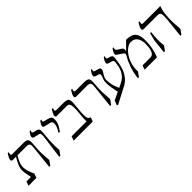

<svg xmlns="http://www.w3.org/2000/svg" viewBox="226 -1731 2973 2973"><g transform="rotate(-45 1712.0 -245.0)"><path d="M-10 0 15 -70H114Q105 -111 97 -154.5Q89 -198 88 -233Q87 -290 113.5 -346.5Q140 -403 171 -455H99Q89 -455 80.5 -460.5Q72 -466 72 -481Q72 -502 87.5 -531.5Q103 -561 119 -585H142Q127 -545 135 -535Q143 -525 160 -525H405Q458 -525 479 -508.5Q500 -492 500 -440Q500 -419 497 -390Q493 -350 491 -314.5Q489 -279 489 -245Q489 -193 492.5 -146.5Q496 -100 500 -55L447 20H424L464 -358Q465 -368 465.5 -376.5Q466 -385 466 -392Q466 -429 450 -442Q434 -455 390 -455H203Q172 -403 152 -356.5Q132 -310 132 -261Q132 -224 147 -173.5Q162 -123 188 -70L163 0Z M625 -535 691 -518Q715 -512 725.5 -495Q736 -478 731 -425Q722 -338 718 -273Q714 -208 714.5 -156.5Q715 -105 720 -55L667 20H644L696 -378Q700 -407 695 -425.5Q690 -444 668 -450L584 -470Q573 -473 564.5 -480.5Q556 -488 556 -501Q556 -522 570 -544Q584 -566 598 -585H621Q609 -561 612 -549.5Q615 -538 625 -535Z M868 -537 944 -517Q968 -511 986 -496.5Q1004 -482 1004 -444Q1004 -384 980.5 -336.5Q957 -289 921 -244L898 -254Q922 -288 938.5 -325.5Q955 -363 955 -400Q955 -423 946 -435Q937 -447 911 -453L818 -475Q807 -478 798.5 -483Q790 -488 790 -501Q790 -522 804 -544Q818 -566 832 -585H855Q843 -561 847 -551.5Q851 -542 868 -537Z M1385 -390Q1375 -293 1371 -231.5Q1367 -170 1370.5 -136Q1374 -102 1386.5 -88Q1399 -74 1422 -70L1397 0H978L1004 -70H1332Q1328 -108 1331.5 -151.5Q1335 -195 1339 -233Q1347 -308 1346.5 -352.5Q1346 -397 1338 -419Q1330 -441 1315 -448Q1300 -455 1277 -455H1065Q1055 -455 1046.5 -460.5Q1038 -466 1038 -481Q1038 -502 1053.5 -531.5Q1069 -561 1085 -585H1108Q1093 -545 1101 -535Q1109 -525 1126 -525H1283Q1330 -525 1354 -513.5Q1378 -502 1384.5 -472.5Q1391 -443 1385 -390Z M1757 20 1797 -358Q1803 -415 1789.5 -435Q1776 -455 1723 -455H1487Q1477 -455 1468.5 -460.5Q1460 -466 1460 -481Q1460 -502 1475.5 -531.5Q1491 -561 1507 -585H1530Q1515 -545 1523 -535Q1531 -525 1548 -525H1738Q1780 -525 1802 -514.5Q1824 -504 1830 -475Q1836 -446 1830 -390Q1820 -289 1823 -209Q1826 -129 1833 -55L1780 20Z M2000 -303Q2000 -262 2010.5 -207.5Q2021 -153 2055 -79L2115 -108Q2171 -135 2205 -170Q2239 -205 2256.5 -244.5Q2274 -284 2282 -324.5Q2290 -365 2294 -403Q2297 -440 2268 -449L2208 -466Q2197 -470 2188.5 -475.5Q2180 -481 2180 -494Q2180 -515 2194 -540.5Q2208 -566 2222 -585H2245Q2233 -561 2236 -548Q2239 -535 2249 -532L2287 -521Q2310 -515 2324.5 -503Q2339 -491 2336 -460Q2331 -415 2322 -358Q2313 -301 2291.5 -242Q2270 -183 2229.5 -130.5Q2189 -78 2122 -43L1857 95L1838 85L1868 9L1997 -52Q1982 -121 1973.5 -177.5Q1965 -234 1965 -280Q1965 -316 1973.5 -340Q1982 -364 1990 -383.5Q1998 -403 1998 -423Q1998 -434 1994 -440.5Q1990 -447 1976 -451L1926 -466Q1915 -470 1906.5 -475.5Q1898 -481 1898 -494Q1898 -515 1912 -540.5Q1926 -566 1940 -585H1963Q1951 -561 1954 -548Q1957 -535 1967 -532L2039 -511Q2068 -503 2068 -477Q2068 -457 2057.5 -439Q2047 -421 2034 -402Q2021 -383 2010.5 -359.5Q2000 -336 2000 -303Z M2365 20Q2378 -92 2410.5 -185.5Q2443 -279 2483 -343Q2498 -367 2496.5 -383Q2495 -399 2472 -415L2401 -463Q2391 -470 2382 -475.5Q2373 -481 2373 -494Q2373 -515 2387 -540.5Q2401 -566 2415 -585H2438Q2426 -561 2430 -545.5Q2434 -530 2442 -525L2515 -478Q2532 -468 2536 -447Q2540 -426 2530 -403L2656 -530Q2724 -530 2770 -511.5Q2816 -493 2839.5 -445.5Q2863 -398 2863 -311Q2863 -144 2803 0H2532L2557 -70H2729Q2759 -70 2778.5 -88Q2798 -106 2808 -136Q2818 -166 2822 -202Q2826 -238 2826 -274Q2826 -355 2791 -405Q2756 -455 2685 -455Q2642 -455 2596.5 -422.5Q2551 -390 2514 -334.5Q2477 -279 2456.5 -207Q2436 -135 2441 -55L2388 20Z M3369 -395Q3358 -290 3361 -209.5Q3364 -129 3371 -55L3318 20H3295L3325 -263Q3334 -347 3332 -388Q3330 -429 3315 -442Q3300 -455 3270 -455H2964Q2954 -455 2945.5 -460.5Q2937 -466 2937 -481Q2937 -502 2952.5 -531.5Q2968 -561 2984 -585H3007Q2992 -545 3000 -535Q3008 -525 3025 -525H3401Q3389 -490 3383 -470Q3377 -450 3374.5 -434.5Q3372 -419 3369 -395ZM2960 -215 2992 -340H3015Q3007 -261 3004.5 -195Q3002 -129 3011 -55L2958 20H2935Z"/></g></svg>

Font: Bona Nova
Style: Italic
Weight: 400
Italic angle: -4°
Designer: Mateusz Machalski
Foundry: Capitalics
Version: Version 4.001; ttfautohint (v1.8.3)